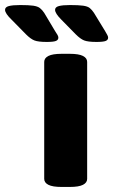

<svg xmlns="http://www.w3.org/2000/svg" viewBox="-115 -738 448 760"><path d="M129 2Q93 2 76.5 -6.5Q60 -15 60 -30V-493Q60 -508 76.5 -516.5Q93 -525 129 -525H161Q197 -525 213.5 -516.5Q230 -508 230 -493V-30Q230 -15 213.5 -6.5Q197 2 161 2ZM267 -572Q233 -572 218 -578Q203 -584 185 -602L128 -660Q103 -685 103 -699Q103 -710 118 -714Q133 -718 162 -718Q196 -718 214 -715.5Q232 -713 240.5 -706Q249 -699 257 -687L301 -615Q306 -606 309.5 -600Q313 -594 313 -589Q313 -580 303.5 -576Q294 -572 267 -572ZM70 -572Q36 -572 21 -578Q6 -584 -12 -602L-69 -660Q-95 -685 -95 -699Q-95 -710 -80 -714Q-65 -718 -35 -718Q-1 -718 16.5 -715.5Q34 -713 43 -706Q52 -699 60 -687L103 -615Q109 -606 112.5 -600Q116 -594 116 -589Q116 -580 106.5 -576Q97 -572 70 -572Z"/></svg>

Font: Asap Expanded ExtraBold
Style: Regular
Weight: 800
Width: 7
Designer: Pablo Cosgaya
Foundry: Omnibus-Type
Version: Version 3.001; ttfautohint (v1.8.4.7-5d5b)